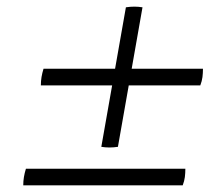

<svg xmlns="http://www.w3.org/2000/svg" viewBox="-20 -658 660 578"><path d="M583 -401H103Q103 -414 105 -426Q107 -438 111 -451H591Q591 -438 589.5 -426Q588 -414 583 -401ZM285 -216 359 -636Q385 -640 409 -636L335 -216Q309 -212 285 -216ZM530 -100H50Q50 -113 52 -125Q54 -137 58 -150H538Q538 -137 536.5 -125Q535 -113 530 -100Z"/></svg>

Font: Poltawski Nowy Medium
Style: Italic
Weight: 500
Italic angle: -12°
Version: Version 1.001;gftools[0.9.25]